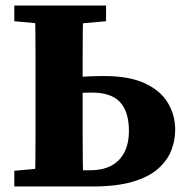

<svg xmlns="http://www.w3.org/2000/svg" viewBox="-20 -677 676 697"><path d="M202 0V-59H307Q353 -59 384 -75.5Q415 -92 431.5 -124Q448 -156 448 -202Q448 -271 416 -306Q384 -341 313 -341Q281 -341 253.5 -338.5Q226 -336 200 -330V-390Q239 -396 278 -398.5Q317 -401 357 -401Q449 -401 506 -374.5Q563 -348 589.5 -303.5Q616 -259 616 -206Q616 -168 602 -131.5Q588 -95 554.5 -65Q521 -35 462.5 -17.5Q404 0 314 0ZM107 0Q108 -51 108.5 -101.5Q109 -152 109 -204Q109 -256 109 -307V-350Q109 -402 109 -453Q109 -504 108.5 -555.5Q108 -607 107 -657H282Q281 -608 280.5 -557Q280 -506 280 -459Q280 -412 280 -370V-308Q280 -256 280 -205Q280 -154 280.5 -103Q281 -52 282 0ZM32 -600V-657H365V-600L220 -587H171ZM32 0V-57L174 -70H189V0Z"/></svg>

Font: Source Serif 4 18pt
Style: Bold
Weight: 700
Designer: Frank Grießhammer
Foundry: Adobe Systems Incorporated
Version: Version 4.004;hotconv 1.0.116;makeotfexe 2.5.65601